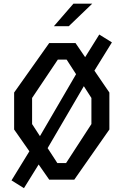

<svg xmlns="http://www.w3.org/2000/svg" viewBox="-20 -960 660 1026"><path d="M108 45.5 186.5 -81 243 0H377L564.5 -268V-465.5L484.5 -582.5L578 -733.5L510.5 -775.5L435 -654.5L383.5 -730H243L55.5 -465.5V-268L137 -151.5L41.5 4ZM286.5 -88.5 234.5 -168.5 428 -499.5 468.5 -436.5V-297L333 -88.5ZM347.5 -820H268L372.5 -940.5H473ZM151.5 -297V-436.5L289 -641.5H336L386.5 -563.5L193.5 -232.5Z"/></svg>

Font: Monaspace Krypton
Style: Regular
Weight: 400
Designer: Riley Cran & the Lettermatic Team
Foundry: Lettermatic
Version: Version 1.200 (Monaspace Krypton)